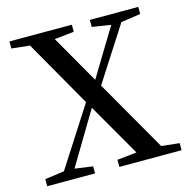

<svg xmlns="http://www.w3.org/2000/svg" viewBox="-108 -842 931 946"><g transform="rotate(-15 358.0 -368.5)"><path d="M611.3 -45.9 703.1 -36.1V0H385.7V-36.1L485.4 -46.9L330.1 -316.4L169.9 -48.8L261.7 -36.1V0H17.6V-36.1L116.2 -49.8L309.6 -350.6L115.2 -691.4L22.5 -701.2V-737.3H340.8V-701.2L241.2 -690.4L381.8 -445.3L528.3 -686.5L432.6 -701.2V-737.3H679.7V-701.2L580.1 -686.5L402.3 -410.2Z"/></g></svg>

Font: GenYoMin JP SemiBold
Style: Regular
Weight: 600
Version: Version 1.001;PS 1;hotconv 16.6.51;makeotf.lib2.5.65220 DEVE